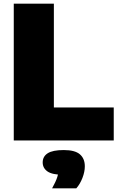

<svg xmlns="http://www.w3.org/2000/svg" viewBox="-20 -760 640 1039"><path d="M54.5 0V-740H271.5V-178.5H595.5V0ZM262 259Q282 223 289.8 198.8Q297.5 174.5 297.5 147L339 186H325Q263 186 237 167.8Q211 149.5 211 119Q211 87 238 69.5Q265 52 325 52Q385.5 52 412.2 75Q439 98 439 140Q439 170 426 203.2Q413 236.5 393 259Z"/></svg>

Font: Encode Sans SC Black
Style: Regular
Weight: 900
Version: Version 3.002